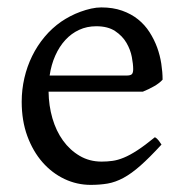

<svg xmlns="http://www.w3.org/2000/svg" viewBox="-20 -489 502 523"><path d="M242.2 -417.5Q216.8 -417.5 195.6 -407.7Q174.3 -397.9 158 -380.1Q141.6 -362.3 130.6 -337.6Q119.6 -313 115.2 -283.2H324.2Q335.4 -283.2 339.1 -286.9Q342.8 -290.5 342.8 -300.8Q342.8 -314 339.1 -333.7Q335.4 -353.5 324.5 -372.3Q313.5 -391.1 293.7 -404.3Q273.9 -417.5 242.2 -417.5ZM422.9 -272Q414.1 -262.2 399.4 -253.9Q384.8 -245.6 369.1 -239.3H112.3Q112.8 -201.2 122.8 -166.7Q132.8 -132.3 151.6 -106.2Q170.4 -80.1 197 -64.5Q223.6 -48.8 256.8 -48.8Q272 -48.8 286.4 -50.8Q300.8 -52.7 317.4 -59.6Q334 -66.4 354.2 -79.6Q374.5 -92.8 401.9 -115.2Q408.2 -111.8 412.8 -105.5Q417.5 -99.1 419.9 -95.2Q387.2 -59.6 362.5 -37.8Q337.9 -16.1 316.2 -4.4Q294.4 7.3 273.2 11Q252 14.6 227.1 14.6Q189.5 14.6 155.5 -1.5Q121.6 -17.6 95.7 -47.1Q69.8 -76.7 54.4 -118.4Q39.1 -160.2 39.1 -211.9Q39.1 -244.6 46.4 -276.4Q53.7 -308.1 67.6 -336.4Q81.5 -364.7 101.6 -388.7Q121.6 -412.6 147 -430.2Q157.7 -437.5 171.1 -444.6Q184.6 -451.7 199.2 -457Q213.9 -462.4 228.3 -465.6Q242.7 -468.8 255.9 -468.8Q287.6 -468.8 312.5 -460Q337.4 -451.2 356 -436.3Q374.5 -421.4 387.2 -401.6Q399.9 -381.8 408 -359.9Q416 -337.9 419.4 -315.2Q422.9 -292.5 422.9 -272Z"/></svg>

Font: Gentium Plus Am
Style: Regular
Weight: 400
Designer: J. Victor Gaultney, Annie Olsen, Iska Routamaa, Becca Hirsbrunner
Foundry: SIL International
Version: Version 5.000